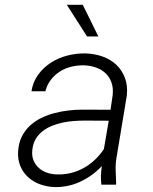

<svg xmlns="http://www.w3.org/2000/svg" viewBox="-20 -757 627 787"><path d="M395.5 0Q393.1 -19 393.8 -37.8Q394.5 -56.6 397.5 -76.2Q359.4 -36.1 310.1 -12.7Q260.7 10.7 204.1 9.8Q172.4 8.8 144.3 -1.5Q116.2 -11.7 95.5 -30.5Q74.7 -49.3 63.5 -75.9Q52.2 -102.5 54.2 -136.2Q56.2 -169.9 68.8 -195.8Q81.5 -221.7 101.6 -240.7Q121.6 -259.8 147.7 -272.7Q173.8 -285.6 202.6 -293.2Q231.4 -300.8 261.2 -304.2Q291 -307.6 319.3 -307.6L433.1 -307.1L441.9 -367.7Q444.8 -396.5 437 -418.7Q429.2 -440.9 413.1 -456.3Q397 -471.7 374 -480Q351.1 -488.3 323.7 -489.3Q296.9 -489.7 271.5 -483.4Q246.1 -477.1 225.1 -463.6Q204.1 -450.2 188.5 -429.9Q172.9 -409.7 166 -382.8H108.9Q115.2 -421.9 136.7 -451.2Q158.2 -480.5 188.5 -500Q218.8 -519.5 255.4 -529.1Q292 -538.6 329.1 -538.1Q367.2 -537.1 400.1 -525.4Q433.1 -513.7 456.5 -491.7Q480 -469.7 491.9 -438.2Q503.9 -406.7 500 -366.2L457.5 -110.4Q453.1 -83.5 454.1 -58.1Q455.1 -32.7 456.1 -6.3L455.6 0ZM212.9 -42Q242.7 -41 270.5 -47.9Q298.3 -54.7 323 -68.4Q347.7 -82 368.7 -101.8Q389.6 -121.6 405.8 -146L425.8 -262.2L326.7 -262.7Q305.7 -262.7 282.5 -261Q259.3 -259.3 236.3 -254.4Q213.4 -249.5 191.9 -240.7Q170.4 -231.9 153.6 -218.5Q136.7 -205.1 125.7 -186Q114.7 -167 112.3 -141.1Q109.9 -117.7 117.4 -99.6Q125 -81.5 138.9 -68.8Q152.8 -56.2 172.1 -49.3Q191.4 -42.5 212.9 -42ZM383.3 -607.4H336.9L253.9 -737.3H319.3Z"/></svg>

Font: TypoPRO Roboto Mono
Style: Italic
Weight: 300
Designer: Google
Version: Version 2.000986; 2015; ttfautohint (v1.3)